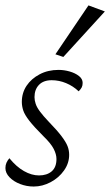

<svg xmlns="http://www.w3.org/2000/svg" viewBox="-21 -681 407 709"><path d="M103.5 7.8Q77.1 7.8 53.2 -1.5Q29.3 -10.7 14.2 -26.4Q-1 -42 -1 -60.5Q-1 -71.3 2.9 -80.1Q6.8 -88.9 13.7 -96.7Q39.1 -65.4 67.4 -49.3Q95.7 -33.2 123 -33.2Q152.3 -33.2 169.9 -48.3Q187.5 -63.5 187.5 -93.8Q187.5 -111.3 177.2 -131.3Q167 -151.4 138.7 -178.7Q104.5 -212.9 87.4 -234.9Q70.3 -256.8 64.9 -272.9Q59.6 -289.1 59.6 -304.7Q59.6 -337.9 77.1 -364.3Q94.7 -390.6 125.5 -406.7Q156.2 -422.9 195.3 -422.9Q215.8 -422.9 236.3 -417Q256.8 -411.1 270.5 -400.4Q284.2 -389.6 284.2 -375Q284.2 -365.2 280.8 -358.4Q277.3 -351.6 269.5 -343.8Q249 -363.3 223.1 -374Q197.3 -384.8 169.9 -384.8Q139.6 -384.8 123 -367.7Q106.4 -350.6 106.4 -322.3Q106.4 -310.5 110.8 -297.4Q115.2 -284.2 127 -268.6Q138.7 -252.9 158.2 -232.4Q190.4 -199.2 206.5 -177.7Q222.7 -156.2 228.5 -141.1Q234.4 -126 234.4 -109.4Q234.4 -78.1 215.3 -51.3Q196.3 -24.4 166 -8.3Q135.7 7.8 103.5 7.8ZM212.9 -470.7 183.6 -480.5 305.7 -661.1 366.2 -638.7Z"/></svg>

Font: Crimson Pro ExtraLight
Style: Italic
Weight: 250
Italic angle: -12°
Designer: Jacques Le Bailly
Foundry: Baron von Fonthausen
Version: Version 1.003